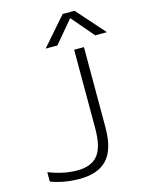

<svg xmlns="http://www.w3.org/2000/svg" viewBox="-139 -1035 858 1129"><g transform="rotate(-15 290.0 -470.5)"><path d="M580.1 -781.2H508.8L392.6 -917L278.3 -781.2H207L356.4 -952.1H428.7ZM367.2 -731.4H426.8V-241.2Q426.8 -110.4 371.6 -49.8Q316.4 10.7 203.1 10.7Q109.4 10.7 28.3 -19.5V-77.1Q119.1 -41 203.1 -41Q288.1 -41 327.6 -89.8Q367.2 -138.7 367.2 -251Z"/></g></svg>

Font: Gen Shin Gothic Light
Style: Regular
Weight: 200
Designer: [Source Han Sans]
Ryoko NISHIZUKA  (kana & ideographs); Paul D. Hunt (Latin, Greek & Cyrillic); Wenlong ZHANG  (bopomofo
Version: Version 1.002.20150607